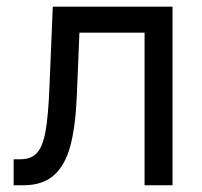

<svg xmlns="http://www.w3.org/2000/svg" viewBox="-20 -550 600 570"><path d="M20.5 -77.1H39.1Q71.8 -77.1 89.1 -95.2Q106.4 -113.3 115 -159.2Q123.5 -205.1 127 -295.9L136.7 -530.3H492.2V0H409.2V-453.1H215.8L208 -264.6Q204.1 -172.9 188.5 -115.7Q172.9 -58.6 139.6 -29.3Q106.4 0 48.8 0H20.5Z"/></svg>

Font: WEMIX Pretendard
Style: Regular
Weight: 400
Designer: Base glyphs from Inter by Rasmus Andersson; Hangeul glyphs from Noto Sans CJK(Source Han Sans) by Jang Soo-young and Kan
Foundry: Kil Hyung-jin
Version: Version 1.000